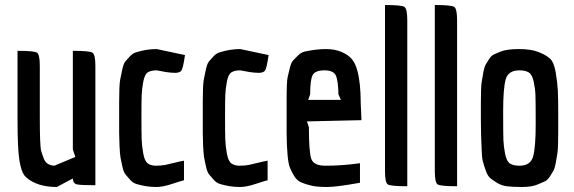

<svg xmlns="http://www.w3.org/2000/svg" viewBox="-20 -740 2295 767"><path d="M281 -113 271 -143V-537Q338 -537 349.5 -529.5Q361 -522 361 -477V0Q302 0 287 -3.5Q272 -7 271 -27L207 7Q128 7 84 -32Q56 -56 52 -164Q50 -197 50 -271V-537Q117 -537 128 -529.5Q139 -522 139 -477V-273Q139 -156 144.5 -137Q150 -118 156 -104Q166 -80 197 -78Z M715 -98V-20Q706 -18 668 -5.5Q630 7 605.5 7Q581 7 561.5 3.5Q542 0 526.5 -4.5Q511 -9 500 -21.5Q489 -34 481.5 -43Q474 -52 469 -74Q464 -96 461.5 -110Q459 -124 457.5 -156.5Q456 -189 456 -208V-332Q456 -400 460 -421.5Q464 -443 469 -465Q474 -487 481.5 -495.5Q489 -504 500 -516Q511 -528 527 -532Q566 -544 606 -544L719 -520Q711 -463 703 -456Q695 -449 680 -449Q665 -449 644 -452L606 -459Q583 -459 570.5 -451Q558 -443 552.5 -414.5Q547 -386 546 -360Q545 -334 545 -271Q545 -208 546 -181.5Q547 -155 552.5 -125.5Q558 -96 570.5 -87Q583 -78 603.5 -78Q624 -78 641.5 -81.5Q659 -85 680 -90.5Q701 -96 715 -98Z M1049 -98V-20Q1040 -18 1002 -5.5Q964 7 939.5 7Q915 7 895.5 3.5Q876 0 860.5 -4.5Q845 -9 834 -21.5Q823 -34 815.5 -43Q808 -52 803 -74Q798 -96 795.5 -110Q793 -124 791.5 -156.5Q790 -189 790 -208V-332Q790 -400 794 -421.5Q798 -443 803 -465Q808 -487 815.5 -495.5Q823 -504 834 -516Q845 -528 861 -532Q900 -544 940 -544L1053 -520Q1045 -463 1037 -456Q1029 -449 1014 -449Q999 -449 978 -452L940 -459Q917 -459 904.5 -451Q892 -443 886.5 -414.5Q881 -386 880 -360Q879 -334 879 -271Q879 -208 880 -181.5Q881 -155 886.5 -125.5Q892 -96 904.5 -87Q917 -78 937.5 -78Q958 -78 975.5 -81.5Q993 -85 1014 -90.5Q1035 -96 1049 -98Z M1280 -78Q1348 -78 1418 -88V-10Q1325 7 1286 7Q1247 7 1223.5 1.5Q1200 -4 1183 -11.5Q1166 -19 1155 -37Q1144 -55 1138 -70.5Q1132 -86 1129 -118Q1125 -161 1125 -209.5Q1125 -258 1125 -291V-343Q1125 -414 1129 -431.5Q1133 -449 1138 -469.5Q1143 -490 1151 -498.5Q1159 -507 1170.5 -518.5Q1182 -530 1197 -534Q1244 -544 1281 -544Q1318 -544 1344.5 -532.5Q1371 -521 1385.5 -504Q1400 -487 1408 -456Q1421 -407 1421 -328L1424 -260L1206 -255L1214 -232Q1214 -133 1223.5 -105.5Q1233 -78 1280 -78ZM1219 -363 1211 -341H1342L1332 -363Q1331 -418 1321.5 -438.5Q1312 -459 1276 -459Q1240 -459 1229.5 -441Q1219 -423 1219 -363Z M1607 -659V4Q1540 4 1529 -3.5Q1518 -11 1518 -56V-720Q1584 -720 1595.5 -712.5Q1607 -705 1607 -659Z M1806 -659V4Q1739 4 1728 -3.5Q1717 -11 1717 -56V-720Q1783 -720 1794.5 -712.5Q1806 -705 1806 -659Z M1901 -266Q1901 -266 1901 -328Q1901 -390 1904 -411Q1907 -432 1911 -452.5Q1915 -473 1920.5 -482.5Q1926 -492 1934.5 -505Q1943 -518 1954 -523Q1965 -528 1980 -534Q2005 -544 2053 -544Q2101 -544 2130.5 -532.5Q2160 -521 2176.5 -506.5Q2193 -492 2200 -450.5Q2207 -409 2208.5 -377Q2210 -345 2210 -290V-215Q2210 -151 2207 -130Q2204 -109 2200 -88Q2196 -67 2190.5 -57.5Q2185 -48 2176.5 -34.5Q2168 -21 2156.5 -15.5Q2145 -10 2130 -4Q2106 7 2066 7Q2026 7 2004.5 4Q1983 1 1966.5 -9Q1950 -19 1939 -28Q1928 -37 1920.5 -58.5Q1913 -80 1909 -95Q1905 -110 1904 -144Q1901 -201 1901 -266ZM2055 -459Q2010 -459 2000 -422.5Q1990 -386 1990 -296.5Q1990 -207 1991 -180.5Q1992 -154 1998 -124.5Q2004 -95 2017.5 -86.5Q2031 -78 2055 -78Q2100 -78 2110 -116Q2120 -154 2120 -244Q2120 -334 2119 -360Q2118 -386 2112 -414Q2106 -442 2092.5 -450.5Q2079 -459 2055 -459Z"/></svg>

Font: Economica
Style: Bold
Weight: 700
Designer: Vicente Lamonaca
Foundry: Vicente Lamonaca
Version: Version 1.100